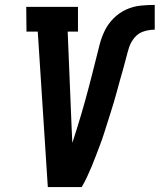

<svg xmlns="http://www.w3.org/2000/svg" viewBox="-20 -763 651 783"><path d="M175 0 134 -634H88L87 -735H298V-634H256L272 -245Q273 -229 273.5 -212.5Q274 -196 275 -180Q284 -208 293 -236.5Q302 -265 310.5 -294Q319 -323 327 -351.5Q335 -380 342.5 -409Q350 -438 357.5 -467Q365 -496 372 -524.5Q379 -553 386.5 -582Q394 -611 407.5 -638.5Q421 -666 443.5 -688.5Q466 -711 494.5 -724Q523 -737 553 -740Q583 -743 611 -743V-642Q589 -642 566.5 -635Q544 -628 528.5 -609.5Q513 -591 506 -568.5Q499 -546 493.5 -523.5Q488 -501 481.5 -479Q475 -457 469 -435Q463 -413 457 -391Q451 -369 444.5 -347Q438 -325 431 -303Q424 -281 417 -259Q410 -237 403 -215Q396 -193 387.5 -171Q379 -149 371 -127.5Q363 -106 354 -84.5Q345 -63 335 -41.5Q325 -20 313 0Z"/></svg>

Font: Iosevka Etoile
Style: Bold Italic
Weight: 700
Italic angle: -9°
Designer: Belleve Invis
Foundry: Belleve Invis
Version: Version 28.1.0; ttfautohint (v1.8.4)